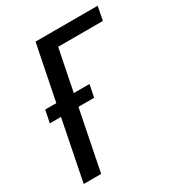

<svg xmlns="http://www.w3.org/2000/svg" viewBox="-171 -819 854 926"><g transform="rotate(-30 256.0 -355.5)"><path d="M275.4 -335H188L121.1 0H23.9L90.8 -335H28.8L42.5 -403.8H104.5L166 -710.9H512.2L497.1 -634.8H248L201.7 -403.8H289.1Z"/></g></svg>

Font: RobotoCondensed-Italic
Style: Italic
Weight: 400
Designer: Google
Version: Version 1.200311; 2013